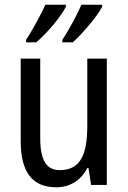

<svg xmlns="http://www.w3.org/2000/svg" viewBox="-20 -786 545 816"><path d="M414 -757V-766H326C312 -732 274 -660 245 -617V-606H289C329 -641 392 -715 414 -757ZM260 -757V-766H173C156 -729 121 -662 91 -617V-606H134C181 -646 238 -714 260 -757ZM434 -537H351V-253C351 -126 321 -63 233 -63C177 -63 151 -106 151 -199V-537H68V-186C68 -62 112 10 219 10C275 10 324 -18 351 -72H356L367 0H434Z"/></svg>

Font: Noto Sans Sinhala Condensed
Style: Regular
Weight: 400
Width: 3
Designer: Jelle Bosma - Monotype Design Team
Foundry: Monotype Imaging Inc.
Version: Version 2.006